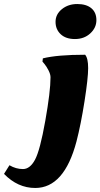

<svg xmlns="http://www.w3.org/2000/svg" viewBox="-162 -710 499 954"><path d="M13 224Q-74 224 -142 154L-115 111Q-83 130 -48 130Q-13 130 12 83.5Q37 37 63 -109.5Q89 -256 89 -326Q89 -341 79 -360.5Q69 -380 59 -392L49 -404L51 -420Q123 -438 261 -438Q276 -421 276 -371.5Q276 -322 258 -207Q240 -92 218 -7Q157 224 13 224ZM210.5 -516Q165 -516 139.5 -540Q114 -564 114 -601.5Q114 -639 145.5 -664.5Q177 -690 222 -690Q267 -690 292 -669Q317 -648 317 -610Q317 -572 286.5 -544Q256 -516 210.5 -516Z"/></svg>

Font: Oleo Script Swash Caps
Style: Bold
Weight: 700
Designer: Soytutype
Foundry: Soytutype
Version: Version 1.002